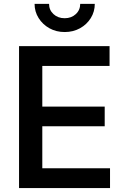

<svg xmlns="http://www.w3.org/2000/svg" viewBox="-20 -964 644 984"><path d="M77.6 0V-727.5H541.5V-626H196.8V-417.5H516.6V-316.9H196.8V-101.6H543.9V0ZM311.5 -799.8Q268.1 -799.8 233.4 -819.1Q198.7 -838.4 178 -871.3Q157.2 -904.3 157.2 -944.3H231.4Q231.4 -912.6 254.2 -891.6Q276.9 -870.6 311.5 -870.6Q345.7 -870.6 368.4 -891.6Q391.1 -912.6 391.1 -944.3H465.8Q465.8 -904.3 445.3 -871.3Q424.8 -838.4 389.9 -819.1Q355 -799.8 311.5 -799.8Z"/></svg>

Font: Inter
Style: 540
Weight: 540
Designer: Rasmus Andersson
Foundry: rsms
Version: Version 4.001;git-66647c0bb